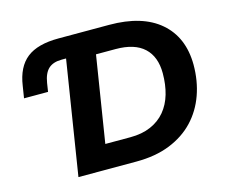

<svg xmlns="http://www.w3.org/2000/svg" viewBox="-100 -839 1138 973"><g transform="rotate(-15 469.5 -352.5)"><path d="M197 0 292 -597H269Q224 -597 199.5 -574.5Q175 -552 167 -502L160 -457H34L44 -520Q58 -616 114.5 -660.5Q171 -705 281 -705H547Q720 -705 813.5 -624.5Q907 -544 908 -400Q908 -315 882 -242Q856 -169 805 -115Q754 -61 678 -30.5Q602 0 501 0ZM372 -127H503Q565 -127 611 -147Q657 -167 687 -203Q717 -239 731.5 -288.5Q746 -338 746 -398Q746 -485 696 -531.5Q646 -578 547 -578H444Z"/></g></svg>

Font: Nunito Sans 12pt ExtraLight 12pt ExtraBold
Style: Italic
Weight: 800
Italic angle: -9°
Version: Version 3.101;gftools[0.9.27]